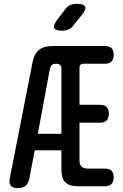

<svg xmlns="http://www.w3.org/2000/svg" viewBox="-20 -970 640 1000"><path d="M300 -84V-187H161L133 -41Q128 -15 113.5 -2.5Q99 10 73 10Q47 10 36.5 -2.5Q26 -15 31 -41L150 -648Q158 -690 183 -710Q208 -730 251 -730H527Q550 -730 561 -719Q572 -708 572 -685Q572 -662 561 -650Q550 -638 527 -638H415Q405 -638 399.5 -633Q394 -628 394 -617V-424H501Q524 -424 535.5 -412.5Q547 -401 547 -378Q547 -355 535.5 -343Q524 -331 501 -331H394V-134Q394 -113 404.5 -102.5Q415 -92 437 -92H527Q550 -92 561 -80.5Q572 -69 572 -47Q572 -24 561 -12Q550 0 527 0H384Q341 0 320.5 -20.5Q300 -41 300 -84ZM300 -273V-611Q300 -625 293 -631.5Q286 -638 272.5 -638Q259 -638 251 -632Q243 -626 240 -612L177 -273ZM305 -810Q269 -810 262.5 -823.5Q256 -837 277 -866L319 -921Q331 -937 345.5 -943.5Q360 -950 380 -950Q416 -950 423 -936Q430 -922 407 -893L362 -837Q351 -823 337 -816.5Q323 -810 305 -810Z"/></svg>

Font: Maple Mono Normal NL Medium
Style: Regular
Weight: 500
Monospace: yes
Designer: subframe7536
Version: Version 7.000